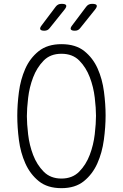

<svg xmlns="http://www.w3.org/2000/svg" viewBox="-20 -970 640 1000"><path d="M300 -40Q357 -40 392.5 -76Q428 -112 447.5 -163.5Q467 -215 473.5 -271Q480 -327 480 -367Q480 -406 473.5 -461.5Q467 -517 447.5 -568Q428 -619 393 -654.5Q358 -690 300 -690Q242 -690 207 -654Q172 -618 152.5 -567Q133 -516 126.5 -460Q120 -404 120 -365Q120 -326 126.5 -270Q133 -214 152.5 -163Q172 -112 207.5 -76Q243 -40 300 -40ZM300 10Q227 10 182 -26.5Q137 -63 112 -119Q87 -175 78.5 -241Q70 -307 70 -367Q70 -425 78.5 -490.5Q87 -556 111.5 -611.5Q136 -667 181.5 -703.5Q227 -740 300 -740Q374 -740 419 -704Q464 -668 488.5 -613Q513 -558 521.5 -492.5Q530 -427 530 -369Q530 -309 521 -242Q512 -175 487 -119Q462 -63 417 -26.5Q372 10 300 10ZM370 -810Q353 -810 349 -817Q345 -824 356 -838L429 -935Q435 -943 442.5 -946.5Q450 -950 460 -950Q480 -950 483.5 -942.5Q487 -935 475 -920L398 -824Q393 -817 386 -813.5Q379 -810 370 -810ZM211 -810Q194 -810 190 -817Q186 -824 197 -838L270 -935Q276 -943 283.5 -946.5Q291 -950 301 -950Q321 -950 324.5 -942.5Q328 -935 316 -920L239 -824Q234 -817 227 -813.5Q220 -810 211 -810Z"/></svg>

Font: Maple Mono NL Thin
Style: Regular
Weight: 250
Monospace: yes
Designer: subframe7536
Version: Version 7.000